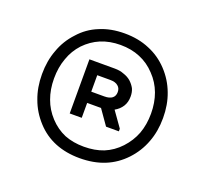

<svg xmlns="http://www.w3.org/2000/svg" viewBox="-89 -717 719 674"><g transform="rotate(20 270.5 -380.0)"><path d="M497.1 -379.9Q497.1 -429.7 481.4 -470.7Q465.8 -512.7 434.6 -545.9Q403.3 -579.1 362.3 -595.7Q321.3 -613.3 269.5 -613.3Q217.8 -613.3 176.8 -595.7Q135.7 -579.1 106.4 -545.9Q75.2 -512.7 60.5 -470.7Q44.9 -429.7 44.9 -379.9Q44.9 -330.1 60.5 -289.1Q75.2 -248 106.4 -213.9Q136.7 -180.7 177.7 -164.1Q218.8 -147.5 269.5 -147.5Q321.3 -147.5 362.3 -164.1Q403.3 -180.7 434.6 -213.9Q465.8 -247.1 481.4 -289.1Q497.1 -330.1 497.1 -379.9ZM452.1 -379.9Q452.1 -338.9 439.5 -304.7Q426.8 -271.5 401.4 -244.1Q376 -216.8 342.8 -203.1Q310.5 -190.4 269.5 -190.4Q229.5 -190.4 197.3 -203.1Q165 -216.8 139.6 -244.1Q114.3 -271.5 102.5 -304.7Q89.8 -338.9 89.8 -379.9Q89.8 -421.9 102.5 -456.1Q114.3 -490.2 138.7 -516.6Q164.1 -543 196.3 -556.6Q229.5 -570.3 269.5 -570.3Q310.5 -570.3 342.8 -556.6Q376 -543 401.4 -515.6Q426.8 -489.3 439.5 -455.1Q452.1 -420.9 452.1 -379.9ZM183.6 -485.4Q183.6 -434.6 183.6 -283.2Q195.3 -283.2 228.5 -283.2Q228.5 -296.9 228.5 -338.9Q242.2 -338.9 280.3 -338.9Q290 -325.2 319.3 -283.2Q331.1 -283.2 367.2 -283.2Q367.2 -285.2 367.2 -293Q357.4 -307.6 327.1 -349.6Q344.7 -359.4 354.5 -375Q364.3 -390.6 364.3 -412.1Q364.3 -428.7 358.4 -441.4Q351.6 -454.1 339.8 -464.8Q328.1 -474.6 312.5 -479.5Q297.9 -485.4 278.3 -485.4Q247.1 -485.4 183.6 -485.4ZM277.3 -442.4Q296.9 -442.4 306.6 -433.6Q316.4 -425.8 316.4 -411.1Q316.4 -396.5 306.6 -388.7Q296.9 -380.9 277.3 -380.9Q260.7 -380.9 228.5 -380.9Q228.5 -396.5 228.5 -442.4Q241.2 -442.4 277.3 -442.4Z"/></g></svg>

Font: TextaAlt
Style: Bold
Weight: 400
Designer: Daniel Hernandez & Miguel Hernandez
Version: Version 1.005;com.myfonts.easy.latinotype.texta.alt-bold.wfk